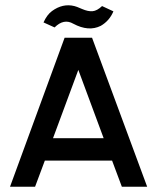

<svg xmlns="http://www.w3.org/2000/svg" viewBox="-20 -708 596 728"><path d="M258 -618Q222 -639 187 -604L145 -623Q158 -652 177 -666Q218 -696 262 -685Q268 -684 291 -674Q314 -664 331 -665.5Q348 -667 367 -685L410 -665Q395 -629 362 -610Q316 -587 258 -618ZM442 0 405 -99H150L113 0H18L225 -565H329L538 0ZM181 -184H373L277 -443Z"/></svg>

Font: MB Grotesk
Style: Regular
Weight: 400
Designer: Nawras Khrais
Foundry: Nawras Khrais
Version: Version 1.000;PS 001.000;hotconv 1.0.88;makeotf.lib2.5.64775